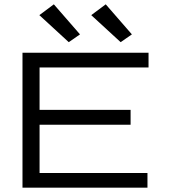

<svg xmlns="http://www.w3.org/2000/svg" viewBox="-20 -868 790 888"><path d="M84 0V-624H667V-556H163V-360H584V-291H163V-68H662V0ZM298 -673 162 -798 229 -848 350 -709ZM538 -673 402 -798 469 -848 590 -709Z"/></svg>

Font: Inconsolata ExtraExpanded
Style: Regular
Weight: 400
Width: 8
Monospace: yes
Designer: Raph Levien, Cyreal, Brenton Simpson
Foundry: Raph Levien, Cyreal, Google
Version: Version 3.000; ttfautohint (v1.8.2.53-6de2)